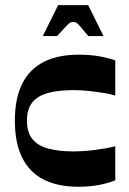

<svg xmlns="http://www.w3.org/2000/svg" viewBox="-20 -717 502 748"><path d="M285.7 10.6Q205.6 10.6 150.1 -17.5Q94.6 -45.7 66.3 -103Q37.9 -160.4 37.9 -246.7Q37.9 -333.4 66.4 -390.5Q94.9 -447.7 150.6 -475.9Q206.3 -504 287.4 -504Q330.1 -504 364.8 -498Q399.5 -492 429.1 -481.7V-344.6Q415.1 -349.6 387.8 -354.3Q360.4 -358.9 328.5 -362.4Q296.7 -365.9 267 -365.9Q209.6 -365.9 168.6 -355.2Q127.6 -344.4 106.3 -318.5Q85 -292.5 85 -246.7Q85 -201.2 106.3 -175.1Q127.6 -149 168.6 -138.1Q209.6 -127.1 267 -127.1Q297.7 -127.1 329.4 -130.4Q361.1 -133.8 388 -138.6Q414.8 -143.4 429.1 -147.4V-14.4Q399.5 -2.7 363.3 4Q327.1 10.6 285.7 10.6ZM146.8 -576.6 206.5 -697.1H323.5L383.2 -576.6H324.1Q301.4 -604 291.4 -615.3Q281.3 -626.6 276.8 -629Q272.3 -631.3 265 -631.3Q258.7 -631.3 253.6 -629Q248.6 -626.6 238 -615.3Q227.3 -604 202.6 -576.6Z"/></svg>

Font: Ojuju ExtraLight
Style: Regular
Weight: 200
Designer: Chisaokwu Joboson, Mirko Velimirovic
Foundry: Udi Foundry
Version: Version 1.000